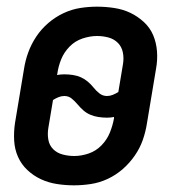

<svg xmlns="http://www.w3.org/2000/svg" viewBox="-20 -548 540 576"><path d="M202 8Q176 8 150.5 4Q125 0 102.5 -10.5Q80 -21 62 -38Q44 -55 34 -77.5Q24 -100 22.5 -126Q21 -152 25 -179L52 -341Q56 -367 65 -391.5Q74 -416 89 -438.5Q104 -461 125 -479Q146 -497 170.5 -508.5Q195 -520 220.5 -524Q246 -528 271 -528Q297 -528 323 -524Q349 -520 371 -509.5Q393 -499 411.5 -482Q430 -465 439.5 -442.5Q449 -420 451 -394Q453 -368 448 -341L421 -179Q417 -153 408.5 -128.5Q400 -104 384.5 -81.5Q369 -59 348.5 -41Q328 -23 303.5 -11.5Q279 0 253 4Q227 8 202 8ZM301 -260Q310 -260 318.5 -263.5Q327 -267 335 -272L349 -356Q352 -374 348.5 -391Q345 -408 333.5 -419.5Q322 -431 305.5 -435.5Q289 -440 271 -440Q250 -440 227.5 -432.5Q205 -425 188.5 -408Q172 -391 163.5 -370Q155 -349 152 -327L151 -323Q156 -324 162 -324.5Q168 -325 173 -325Q186 -325 199 -323Q212 -321 223 -316Q234 -311 243.5 -303Q253 -295 260.5 -285.5Q268 -276 278 -268Q288 -260 301 -260ZM203 -80Q224 -80 246 -87.5Q268 -95 284.5 -112Q301 -129 309.5 -150Q318 -171 322 -193V-197Q317 -196 311.5 -195.5Q306 -195 301 -195Q288 -195 275 -197Q262 -199 250.5 -204Q239 -209 230 -217Q221 -225 213 -234.5Q205 -244 195.5 -252Q186 -260 173 -260Q164 -260 155.5 -256.5Q147 -253 139 -248L125 -164Q122 -146 125 -129Q128 -112 139.5 -100.5Q151 -89 168 -84.5Q185 -80 203 -80Z"/></svg>

Font: Iosevka SS18 Semibold
Style: Italic
Weight: 600
Italic angle: -9°
Monospace: yes
Designer: Belleve Invis
Foundry: Belleve Invis
Version: Version 25.1.1; ttfautohint (v1.8.4)